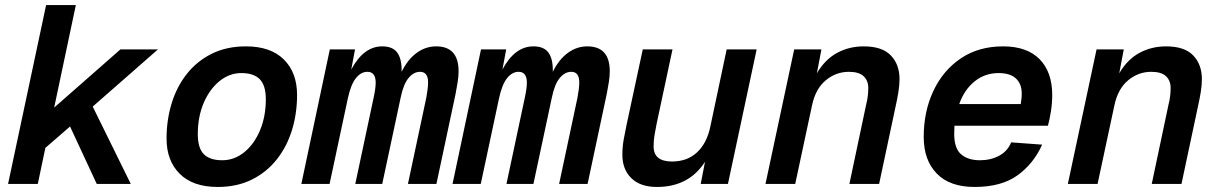

<svg xmlns="http://www.w3.org/2000/svg" viewBox="-20 -730 4840 762"><path d="M12 0 163 -710H281L195 -303L458 -534H607L348 -307L499 0H364L258 -228L160 -143L130 0Z M844 12Q746 12 693.5 -40Q641 -92 641 -180Q641 -253 661 -319Q681 -385 721 -436Q761 -487 820 -516.5Q879 -546 956 -546Q1054 -546 1106.5 -494Q1159 -442 1159 -353Q1159 -280 1139 -214.5Q1119 -149 1079 -98Q1039 -47 980 -17.5Q921 12 844 12ZM862 -94Q910 -94 949.5 -126Q989 -158 1012 -213Q1035 -268 1035 -336Q1035 -391 1011 -415.5Q987 -440 938 -440Q890 -440 850.5 -407.5Q811 -375 788 -320.5Q765 -266 765 -198Q765 -142 789 -118Q813 -94 862 -94Z M1176 0 1289 -534H1389L1374 -454Q1423 -546 1497 -546Q1538 -546 1556 -522Q1574 -498 1574 -452Q1574 -449 1574 -445Q1598 -494 1633.5 -520Q1669 -546 1711 -546Q1800 -546 1800 -447Q1800 -425 1796 -402Q1792 -379 1788 -357L1712 0H1599L1672 -343Q1679 -381 1679 -403Q1679 -445 1647 -445Q1622 -445 1601.5 -420.5Q1581 -396 1570 -342L1497 0H1390L1463 -343Q1471 -380 1471 -402Q1471 -445 1438 -445Q1413 -445 1393 -420.5Q1373 -396 1361 -342L1288 0Z M1776 0 1889 -534H1989L1974 -454Q2023 -546 2097 -546Q2138 -546 2156 -522Q2174 -498 2174 -452Q2174 -449 2174 -445Q2198 -494 2233.5 -520Q2269 -546 2311 -546Q2400 -546 2400 -447Q2400 -425 2396 -402Q2392 -379 2388 -357L2312 0H2199L2272 -343Q2279 -381 2279 -403Q2279 -445 2247 -445Q2222 -445 2201.5 -420.5Q2181 -396 2170 -342L2097 0H1990L2063 -343Q2071 -380 2071 -402Q2071 -445 2038 -445Q2013 -445 1993 -420.5Q1973 -396 1961 -342L1888 0Z M2587 12Q2521 12 2485.5 -23Q2450 -58 2450 -116Q2450 -147 2455.5 -177.5Q2461 -208 2467 -236L2531 -534H2649L2586 -239Q2581 -215 2577.5 -193Q2574 -171 2574 -149Q2574 -89 2647 -89Q2707 -89 2746 -125Q2785 -161 2799 -227L2864 -534H2983L2869 0H2761L2778 -88Q2714 12 2587 12Z M3018 0 3132 -534H3240L3222 -439Q3254 -494 3302 -520Q3350 -546 3408 -546Q3481 -546 3515.5 -510Q3550 -474 3550 -416Q3550 -392 3545.5 -364.5Q3541 -337 3536 -315L3469 0H3351L3418 -317Q3422 -332 3424 -348.5Q3426 -365 3426 -381Q3426 -410 3407.5 -427.5Q3389 -445 3349 -445Q3298 -445 3257.5 -411.5Q3217 -378 3203 -313L3136 0Z M3848 12Q3749 12 3697.5 -41.5Q3646 -95 3646 -186Q3646 -288 3684.5 -369.5Q3723 -451 3793.5 -498.5Q3864 -546 3961 -546Q4056 -546 4106 -495Q4156 -444 4156 -353Q4156 -321 4151 -289Q4146 -257 4139 -231H3768Q3767 -215 3767 -199Q3767 -141 3794.5 -117.5Q3822 -94 3869 -94Q3912 -94 3945.5 -112Q3979 -130 3993 -165L4116 -156Q4082 -80 4018 -34Q3954 12 3848 12ZM3943 -440Q3889 -440 3848 -407Q3807 -374 3787 -317H4031Q4032 -326 4033.5 -335Q4035 -344 4035 -359Q4035 -397 4012 -418.5Q3989 -440 3943 -440Z M4218 0 4332 -534H4440L4422 -439Q4454 -494 4502 -520Q4550 -546 4608 -546Q4681 -546 4715.5 -510Q4750 -474 4750 -416Q4750 -392 4745.5 -364.5Q4741 -337 4736 -315L4669 0H4551L4618 -317Q4622 -332 4624 -348.5Q4626 -365 4626 -381Q4626 -410 4607.5 -427.5Q4589 -445 4549 -445Q4498 -445 4457.5 -411.5Q4417 -378 4403 -313L4336 0Z"/></svg>

Font: Geist Mono SemiBold
Style: Italic
Weight: 600
Italic angle: -12°
Monospace: yes
Designer: Basement.studio, Andrés Briganti, Mateo Zaragoza
Foundry: Basement.studio, Vercel, Andrés Briganti, Guido Ferreyra, Mateo Zaragoza
Version: Version 1.500; ttfautohint (v1.8.4.7-5d5b)